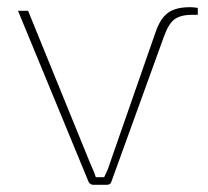

<svg xmlns="http://www.w3.org/2000/svg" viewBox="-20 -513 577 533"><path d="M239 0Q235 0 231.5 -2Q228 -4 226 -8L30 -483H58L225 -73Q230 -60 236 -47Q242 -34 246 -21H269Q273 -30 275 -33.5Q277 -37 280 -45Q283 -53 290 -74L412 -424Q417 -439 424 -451.5Q431 -464 441.5 -473.5Q452 -483 468 -488Q484 -493 508 -493Q513 -493 518.5 -492.5Q524 -492 529 -491V-472Q526 -472 522.5 -472Q519 -472 515 -472Q483 -472 466 -460.5Q449 -449 436 -414L289 -8Q288 -4 284.5 -2Q281 0 277 0Z"/></svg>

Font: Exo 2 Thin
Style: Regular
Weight: 250
Designer: Natanael Gama
Foundry: Natanael Gama
Version: Version 2.010